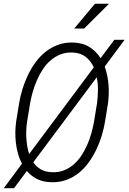

<svg xmlns="http://www.w3.org/2000/svg" viewBox="-28 -943 672 1004"><path d="M521.5 -308.6Q515.6 -272.5 504.2 -234.4Q492.7 -196.3 475.6 -160.6Q458.5 -125 435.8 -93.5Q413.1 -62 383.8 -38.6Q354.5 -15.1 318.6 -2Q282.7 11.2 240.2 9.8Q197.3 8.8 166 -6.8Q134.8 -22.5 112.3 -48.8L45.4 41H-8.3L86.9 -86.9Q74.2 -110.8 66.4 -138.4Q58.6 -166 55.2 -194.8Q51.8 -223.6 52.2 -252.4Q52.7 -281.2 56.6 -308.1L71.8 -401.9Q77.6 -438 89.1 -475.8Q100.6 -513.7 117.7 -549.6Q134.8 -585.4 157.7 -616.9Q180.7 -648.4 210 -671.9Q239.3 -695.3 275.1 -708.5Q311 -721.7 353.5 -720.7Q404.8 -719.2 440.2 -696.8Q475.6 -674.3 498 -638.7L569.8 -734.9H623.5L519.5 -594.7Q527.8 -572.3 532.7 -548.1Q537.6 -523.9 539.6 -499Q541.5 -474.1 540.5 -449.5Q539.6 -424.8 536.6 -401.9ZM113.8 -307.6Q110.8 -288.6 109.6 -267.3Q108.4 -246.1 109.6 -223.9Q110.8 -201.7 114.3 -179.7Q117.7 -157.7 124.5 -137.7L462.4 -590.8Q447.8 -623.5 420.4 -645.3Q393.1 -667 349.6 -668.5Q315.4 -669.4 287.1 -658Q258.8 -646.5 235.8 -626.5Q212.9 -606.4 195.3 -579.6Q177.7 -552.7 164.8 -522.7Q151.9 -492.7 143.1 -461.9Q134.3 -431.2 129.4 -402.8ZM479.5 -403.8Q483.4 -434.1 484.1 -469.5Q484.9 -504.9 478 -539.1L146 -94.2Q161.6 -71.3 185.5 -57.4Q209.5 -43.5 244.1 -42.5Q278.8 -41 307.1 -52.5Q335.4 -64 358.4 -84Q381.3 -104 398.7 -130.9Q416 -157.7 429 -187.5Q441.9 -217.3 450.4 -248.5Q459 -279.8 463.9 -308.1ZM468.3 -923.3H542L412.1 -793.9H360.4Z"/></svg>

Font: Roboto Mono Light
Style: Italic
Weight: 300
Designer: Google
Version: Version 2.000985; 2015; ttfautohint (v1.3)